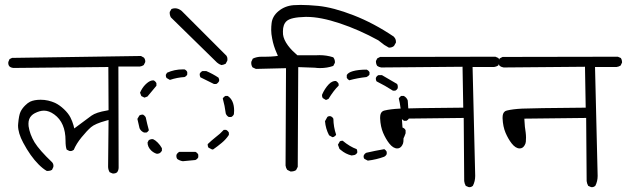

<svg xmlns="http://www.w3.org/2000/svg" viewBox="-20 -776 2560 784"><path d="M439 -67.9Q440.9 -67.4 442.6 -67.4Q444.3 -67.4 447.3 -67.9Q453.1 -68.4 458 -72.3Q464.4 -80.6 464.4 -91.8L463.4 -504.4H551.3Q559.6 -505.4 566.9 -510.3L572.8 -522Q573.2 -523.4 573.2 -525.4Q573.2 -527.3 572.8 -529.8Q571.8 -535.6 567.9 -540.5L555.7 -547.4L29.3 -539.6L19 -534.7L14.2 -523.4Q13.7 -521.5 13.7 -519.5Q13.7 -510.3 18.6 -504.9Q24.9 -499.5 33.7 -498.5L422.4 -502.4L423.3 -326.2L416.5 -324.7Q372.6 -317.4 353.5 -303.7Q333 -289.1 283.2 -251.5L280.3 -263.7Q275.4 -281.2 267.6 -296.4Q258.8 -313.5 241.2 -330.1Q223.6 -346.7 206.5 -355Q177.2 -368.7 146 -368.7Q120.1 -368.7 103 -360.8Q93.3 -356 83.5 -346.2Q70.3 -333.5 63.7 -319.3Q57.1 -305.2 54.2 -271Q53.7 -267.1 53.7 -263.7Q53.7 -232.4 74.7 -193.4Q104 -138.2 137.7 -104.5Q155.3 -86.9 170.9 -78.1Q173.8 -78.1 176.8 -78.1Q185.5 -78.1 192.4 -82.5L197.8 -94.2Q198.2 -96.2 198.2 -99.1Q198.2 -106.9 192.9 -113.3Q141.1 -162.6 121.1 -194.8Q101.6 -227.5 96.7 -260.7Q96.2 -266.1 96.2 -271Q96.2 -291.5 108.9 -304.2Q114.3 -309.6 121.6 -313.5Q142.1 -324.2 159.7 -324.2Q180.2 -324.2 201.7 -308.6Q247.6 -275.4 247.6 -201.7Q247.6 -176.3 252.4 -165L263.2 -159.7Q264.6 -159.2 267.6 -159.2Q274.9 -159.2 281.2 -164.1Q291.5 -189 313 -215.3Q335 -242.2 351.6 -256.6Q368.2 -271 413.1 -283.2L423.3 -286.1L421.4 -95.7Q421.4 -83.5 427.7 -72.8Z M908.7 -535.2Q908.7 -542.5 904.8 -548.3L722.2 -731Q709 -742.2 694.8 -742.2Q687.5 -742.2 680.2 -739.3L673.3 -727.5Q672.9 -725.6 672.9 -724.1Q672.9 -713.9 677.7 -705.1L866.2 -520.5Q874.5 -513.2 884.3 -510.3Q892.6 -511.2 901.4 -515.6L908.2 -528.3Q908.7 -531.7 908.7 -535.2ZM726.6 -492.7Q691.9 -492.7 662.1 -479L657.2 -470.7Q657.2 -469.2 657.2 -467.3Q657.2 -461.9 660.2 -457.5L673.8 -449.7Q702.6 -459.5 733.4 -461.4Q741.2 -464.8 744.6 -471.7V-481.9Q741.2 -489.3 733.4 -492.7Q730 -492.7 726.6 -492.7ZM874.5 -444.8Q875 -446.8 875 -448.2Q875 -449.7 874.8 -451.2Q874.5 -452.6 874 -454.1Q873.5 -456.5 872.1 -459Q847.7 -475.1 822.3 -485.8H806.6Q799.3 -482.4 795.4 -474.6Q795.4 -473.6 795.4 -473.1Q795.4 -465.8 798.3 -460.4L853.5 -433.1H863.3Q871.1 -437.5 874.5 -444.8ZM607.4 -447.8Q606.4 -447.8 604.2 -447.8Q602.1 -447.8 598.1 -446.8Q586.9 -443.8 573.7 -430.7Q560.5 -417.5 551.8 -397.5L557.1 -383.8L569.8 -377.4L582 -381.8L618.7 -425.8V-436.5Q614.7 -444.3 607.4 -447.8ZM900.4 -384.3Q893.1 -380.4 889.6 -374Q897.9 -344.2 901.9 -312.5Q905.3 -303.2 914.1 -298.3H924.3Q931.6 -301.8 935.1 -309.6Q936 -317.4 936 -324.2Q936 -367.2 909.7 -384.3ZM563 -308.1Q554.7 -308.1 549.3 -304.7L541 -290.5L549.8 -252.4Q555.2 -240.2 567.9 -234.9H578.1Q581.5 -236.3 584 -239.3L587.9 -244.1Q580.6 -270.5 575.2 -296.4Q573.2 -300.8 569.8 -303.7L564 -308.1Q563.5 -308.1 563 -308.1ZM914.6 -234.4Q910.6 -242.2 903.3 -245.6H893.6Q878.4 -229 859.9 -215.3Q842.8 -201.7 828.1 -187.5Q828.1 -186.5 828.1 -184.6Q828.1 -178.7 831.1 -173.3L846.2 -165.5L850.6 -166Q868.2 -178.2 885.7 -192.9Q902.8 -207 914.6 -225.1ZM605.5 -207.5Q603.5 -208 602.1 -208Q600.6 -208 599.1 -207.8Q597.7 -207.5 595.2 -207Q591.3 -206.1 587.4 -203.6L582.5 -194.3Q582.5 -175.8 597.7 -161.1Q608.9 -150.9 621.1 -147.9L629.4 -149.4Q636.7 -152.8 641.1 -160.2V-170.9Q633.8 -184.1 624 -193.8Q614.3 -203.6 605.5 -207.5ZM789.6 -144.5Q786.1 -151.9 778.3 -155.8H711.9Q704.1 -151.4 700.7 -144Q700.2 -142.1 700.2 -140.4Q700.2 -138.7 700.2 -137.5Q700.2 -136.2 700.7 -134.8Q701.2 -133.3 701.2 -131.8Q702.1 -129.4 703.6 -127Q713.9 -119.6 726.6 -117.7L777.8 -122.6Q786.1 -126.5 789.6 -133.8Z M1488.8 -481.4Q1484.9 -488.3 1477.1 -491.7Q1442.9 -491.7 1420.9 -485.4Q1401.9 -480 1396 -469.7V-458Q1399.9 -451.7 1406.2 -448.2Q1439.9 -457.5 1476.6 -461.4Q1484.4 -464.8 1488.8 -471.7ZM1604 -416Q1604.5 -418.5 1604.5 -420.9Q1604.5 -428.2 1601.6 -433.1L1539.6 -469.2H1525.4Q1518.1 -465.8 1515.1 -458.5Q1514.6 -457 1514.6 -455.1Q1514.6 -448.7 1517.6 -443.8Q1552.7 -426.3 1584.5 -405.8H1593.8Q1601.1 -409.2 1604 -416ZM1352.1 -445.3Q1350.6 -445.3 1348.6 -445.3Q1346.7 -445.3 1344 -444.8Q1341.3 -444.3 1337.9 -442.9Q1330.1 -439.9 1322.3 -431.6Q1306.2 -414.6 1295.4 -390.1Q1294.9 -388.7 1294.9 -386.7Q1294.9 -380.4 1297.9 -375.5L1311 -367.7L1321.3 -372.1Q1343.3 -407.7 1362.8 -426.3V-433.6Q1359.4 -440.9 1352.1 -445.3ZM1639.6 -282.7Q1646.5 -286.1 1649.9 -292.5L1645 -365.7Q1641.1 -377.4 1628.9 -384.3H1618.2Q1615.2 -382.3 1612.8 -379.9L1608.4 -374Q1617.7 -336.9 1617.7 -296.4Q1621.1 -287.6 1629.9 -282.7ZM1326.7 -301.8Q1320.8 -301.8 1316.9 -298.8L1307.1 -281.2Q1309.6 -250.5 1323.7 -223.6L1337.4 -215.8L1342.3 -216.8Q1349.1 -219.7 1352.5 -226.1Q1341.8 -257.3 1341.3 -291Q1337.9 -298.3 1330.1 -301.3Q1328.1 -301.8 1326.7 -301.8ZM1622.1 -254.9Q1616.7 -254.9 1612.8 -252.4Q1598.1 -223.6 1580.1 -194.3Q1580.1 -192.9 1580.1 -191.9Q1580.1 -190.9 1580.1 -189.7Q1580.1 -188.5 1580.6 -187Q1581.1 -184.1 1582.5 -182.1L1596.2 -174.3L1607.4 -178.7Q1627 -203.6 1636.2 -231.9V-244.1Q1632.8 -251.5 1625.5 -254.4Q1624 -254.9 1622.1 -254.9ZM1439 -155.3Q1439 -162.1 1436.5 -167Q1408.2 -177.2 1379.4 -201.2Q1377.9 -201.2 1377 -201.2Q1371.1 -201.2 1367.7 -198.7L1359.9 -185.1L1366.2 -168L1371.6 -163.6Q1391.1 -147 1415.5 -141.1L1427.7 -143.1Q1435.5 -146 1439 -153.3Q1439 -154.3 1439 -155.3ZM1559.1 -156.2Q1555.7 -163.1 1549.3 -167Q1512.2 -160.6 1476.1 -152.3Q1468.8 -148.9 1465.3 -141.1Q1464.8 -139.2 1464.8 -137.9Q1464.8 -136.7 1464.8 -134.8Q1465.3 -130.9 1467.8 -127.4L1481.9 -120.1Q1517.6 -124.5 1547.9 -135.7Q1555.7 -139.2 1559.1 -147ZM1064.9 -544.4H1047.9Q1028.3 -544.4 1012.2 -536.6L1006.3 -523.9Q1005.9 -522 1005.9 -519Q1005.9 -509.3 1011.2 -501L1024.9 -494.6L1147.9 -497.6L1146 -100.1Q1147.5 -89.8 1152.8 -82.5L1166.5 -75.7Q1167 -75.7 1167.5 -75.7Q1180.7 -75.7 1189 -81.5L1195.8 -94.7L1197.8 -502L1265.6 -499.5Q1276.9 -498 1286.6 -498Q1315.9 -498 1340.8 -506.8L1347.2 -519Q1347.7 -520.5 1347.7 -522Q1347.7 -533.2 1340.8 -542Q1314 -550.8 1284.2 -550.8Q1277.3 -550.8 1270 -550.3H1269.5H1194.3Q1183.6 -559.6 1173.8 -569.3Q1164.1 -579.1 1155.8 -590.3Q1138.2 -614.3 1135.7 -635.3Q1135.3 -642.1 1135.3 -647.9Q1135.3 -676.3 1150.4 -689.9Q1167.5 -705.6 1227.1 -707Q1230 -707 1232.9 -707Q1288.6 -707 1367.7 -680.7Q1446.8 -654.3 1524.9 -611.3L1548.8 -592.8L1567.9 -581.5Q1568.4 -581.5 1568.4 -581.5Q1581.1 -581.5 1588.9 -588.4L1596.7 -602.1Q1596.7 -604 1596.7 -606Q1596.7 -617.2 1588.9 -625L1587.9 -626.5Q1506.8 -681.2 1424.3 -713.4Q1341.8 -745.6 1278.8 -752Q1237.8 -755.9 1207.5 -755.9Q1191.4 -755.9 1178.7 -754.9Q1143.1 -752 1117.2 -730.5Q1091.8 -709.5 1088.9 -680.2Q1087.4 -668.5 1087.4 -653.1Q1087.4 -637.7 1091.3 -618.7Q1096.7 -588.4 1110.4 -558.1L1114.7 -547.9L1103.5 -546.4Q1085 -544.4 1064.9 -544.4Z M1893.1 -12.2Q1894.5 -11.7 1897 -11.7Q1904.8 -11.7 1911.1 -17.6Q1920.4 -36.1 1920.4 -57.6L1909.7 -502.4H1997.6Q2005.9 -503.4 2014.2 -508.3L2020 -520.5Q2020 -521 2020 -523.7Q2020 -526.4 2018.8 -530.8Q2017.6 -535.2 2015.1 -539.1L2002.9 -544.4L1532.2 -543.5L1520.5 -537.6L1515.1 -526.9Q1515.1 -526.4 1515.1 -525.9Q1515.1 -514.2 1520.5 -506.8Q1527.3 -502 1536.6 -500.5L1868.7 -503.4L1871.6 -336.4Q1650.9 -334.5 1612.3 -332.5Q1574.2 -330.6 1549.8 -324.7Q1543 -323.2 1539.6 -319.3Q1532.2 -312.5 1532.2 -295.9Q1532.2 -293.9 1532.2 -292.5Q1533.7 -258.8 1544.4 -233.6Q1555.2 -208.5 1569.3 -190.4Q1585.4 -169.9 1602.1 -169.9Q1614.7 -169.9 1622.1 -182.6Q1626.5 -189.5 1627.2 -197.5Q1627.9 -205.6 1627.9 -214.6Q1627.9 -223.6 1626.5 -235.4Q1622.6 -257.8 1621.6 -282.7L1621.1 -291.5L1873.5 -294.4L1875.5 -36.6Q1876.5 -26.9 1881.8 -17.1Z M2393.1 -12.2Q2394.5 -11.7 2397 -11.7Q2404.8 -11.7 2411.1 -17.6Q2420.4 -36.1 2420.4 -57.6L2409.7 -502.4H2497.6Q2505.9 -503.4 2514.2 -508.3L2520 -520.5Q2520 -521 2520 -523.7Q2520 -526.4 2518.8 -530.8Q2517.6 -535.2 2515.1 -539.1L2502.9 -544.4L2032.2 -543.5L2020.5 -537.6L2015.1 -526.9Q2015.1 -526.4 2015.1 -525.9Q2015.1 -514.2 2020.5 -506.8Q2027.3 -502 2036.6 -500.5L2368.7 -503.4L2371.6 -336.4Q2150.9 -334.5 2112.3 -332.5Q2074.2 -330.6 2049.8 -324.7Q2043 -323.2 2039.6 -319.3Q2032.2 -312.5 2032.2 -295.9Q2032.2 -293.9 2032.2 -292.5Q2033.7 -258.8 2044.4 -233.6Q2055.2 -208.5 2069.3 -190.4Q2085.4 -169.9 2102.1 -169.9Q2114.7 -169.9 2122.1 -182.6Q2126.5 -189.5 2127.2 -197.5Q2127.9 -205.6 2127.9 -214.6Q2127.9 -223.6 2126.5 -235.4Q2122.6 -257.8 2121.6 -282.7L2121.1 -291.5L2373.5 -294.4L2375.5 -36.6Q2376.5 -26.9 2381.8 -17.1Z"/></svg>

Font: NaikaiFont
Style: Light
Weight: 300
Version: Version 1.89